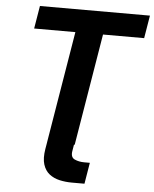

<svg xmlns="http://www.w3.org/2000/svg" viewBox="-61 -779 829 1033"><g transform="rotate(5 353.5 -262.0)"><path d="M359.9 0 353.9 35.9Q348.6 68.9 371.3 79.2Q393.9 89.6 423.3 89.6H453.4L434.4 204.1H366.5Q331.7 204.1 299.7 196.9Q267.8 189.7 244.2 171.3Q220.6 152.8 210.3 119.9Q200 87 208.5 35.8L214.6 0ZM91.9 -604.1 112.4 -727.5H706.5L686 -604.1H463.8L363.7 0H214.5L314.6 -604.1Z"/></g></svg>

Font: Inter
Style: Italic
Weight: 400
Italic angle: -9.3988°
Designer: Rasmus Andersson
Foundry: rsms
Version: Version 4.001;git-66647c0bb